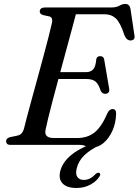

<svg xmlns="http://www.w3.org/2000/svg" viewBox="-20 -738 706 978"><path d="M386 0H34.5Q21.5 0 16.2 -5.2Q11 -10.5 11 -18.5Q11 -34 31.5 -39.5L65.5 -46.5Q80 -49 88.2 -57Q96.5 -65 102 -82Q106 -100 116.5 -139.2Q127 -178.5 141.2 -230.8Q155.5 -283 171.2 -340.2Q187 -397.5 201.5 -451.8Q216 -506 227.2 -549.5Q238.5 -593 243.5 -616.5Q252 -649.5 231 -654.5L200.5 -661Q182.5 -666 182.5 -679Q182.5 -700 210.5 -700H547.5Q572.5 -700 588.2 -709Q604 -718 618 -718Q639.5 -718 644.5 -693.5L664.5 -560Q670 -534 647.5 -532Q626 -530 614 -558Q593 -623 570 -644.2Q547 -665.5 512.5 -665.5H366.5Q358.5 -635 345.8 -587.8Q333 -540.5 317.8 -484.5Q302.5 -428.5 287 -370.5H418.5Q441 -370.5 454.2 -384.2Q467.5 -398 470.5 -437Q474.5 -452 489.5 -452Q508.5 -452 511 -433L536 -287Q538.5 -273 532.5 -266.8Q526.5 -260.5 517 -260Q501 -259.5 493 -275.5Q481.5 -311 465.8 -323.2Q450 -335.5 421 -335.5H277.5Q262 -278.5 248.5 -226.8Q235 -175 225.5 -136.2Q216 -97.5 212.5 -79Q202 -35 253.5 -35H373.5Q426 -35 461.8 -63.5Q497.5 -92 528 -163Q538 -182.5 553 -182.5Q572 -182.5 571.5 -159Q570.5 -112.5 553.2 -73.2Q536 -34 507.8 -10Q479.5 14 446.5 14Q431 14 418 7Q405 0 386 0ZM485.5 -18.5 490.5 0Q439 24.5 409.8 52.8Q380.5 81 371 118.5Q363.5 148.5 374 163.5Q384.5 178.5 406.5 178.5Q439.5 178.5 465 150Q476 140 484 142Q488.5 143 490.2 148.2Q492 153.5 486 162Q472.5 184.5 441.2 202Q410 219.5 370 219.5Q320 219.5 298.2 195.8Q276.5 172 287.5 131.5Q300 85 347.5 47.8Q395 10.5 485.5 -18.5Z"/></svg>

Font: Fraunces 9pt S000
Style: Italic
Weight: 400
Italic angle: -16°
Version: Version 1.000; ttfautohint (v1.8.3)